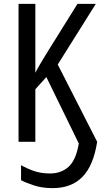

<svg xmlns="http://www.w3.org/2000/svg" viewBox="-20 -734 523 994"><path d="M252 240Q197 240 153 225Q109 210 89 199V121Q118 138 155 151Q192 164 239 164Q296 164 334.5 130Q373 96 388 9L220 -335L163 -272V0H76V-714H163V-357Q175 -381 189.5 -405Q204 -429 219 -454L381 -714H476L279 -400L483 0Q464 123 407 181.5Q350 240 252 240Z"/></svg>

Font: Avrile Sans Condensed
Style: Regular
Weight: 400
Width: 3
Designer: Monotype Design Team
Foundry: Monotype Imaging Inc.
Version: Version 2.001;September 10, 2019;FontCreator 11.5.0.2425 64-